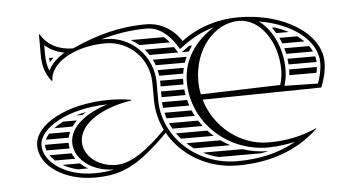

<svg xmlns="http://www.w3.org/2000/svg" viewBox="-38 -469 986 535"><g transform="rotate(-5 455.0 -201.0)"><path d="M742.8 -368H735.2C739.1 -362.9 742.7 -357.6 746 -352H780.8C769.4 -358 756.7 -363.4 742.8 -368ZM803.4 -338H753.4C755.9 -332.8 758.2 -327.5 760.2 -322H822.2C816.7 -327.6 810.4 -332.9 803.4 -338ZM834.1 -308H764.8C766.3 -302.8 767.6 -297.4 768.7 -292H843.6C841.1 -297.4 837.9 -302.8 834.1 -308ZM848.7 -278H771C771.7 -272.7 772.2 -267.4 772.6 -262H851C850.8 -267.3 850 -272.7 848.7 -278ZM850.5 -248H773C773 -242.8 772.6 -237.3 772 -232H848C849.1 -237.3 850 -242.6 850.5 -248ZM556.3 -22H675.4C682.3 -23.3 689.2 -24.8 695.9 -26.4C670.7 -26.4 646.6 -30.5 624 -38H513.2C526.7 -31.2 541.1 -25.8 556.3 -22ZM456 -82H547.4C541.6 -87.1 536.2 -92.4 531 -98H443.4C447.3 -92.5 451.5 -87.1 456 -82ZM469.8 -68C476.1 -62.3 482.7 -56.9 489.8 -52H591.1C582 -56.8 573.3 -62.1 565 -68ZM412.2 -188C412.4 -182.6 413 -177.3 413.7 -172H486.9C485.1 -177.2 483.5 -182.6 482.2 -188ZM416.4 -158C417.6 -152.6 419.2 -147.2 420.9 -142H499.9C497.1 -147.2 494.6 -152.5 492.3 -158ZM426.4 -128C428.8 -122.5 431.5 -117.2 434.5 -112H519.2C515.3 -117.2 511.5 -122.5 508 -128ZM412 -202H479.2C478.2 -207.3 477.5 -212.6 477 -218H412ZM412 -232H476.1C476 -234 476 -236 476 -238C476 -241.4 476.1 -244.7 476.3 -248H411.9C412 -247 412 -246 412 -245.1ZM340.8 -368C348.8 -363.4 356.3 -358 363.1 -352H448.7C443.8 -358 438.6 -363.4 433.1 -368ZM377.1 -338C381.4 -333 385.4 -327.6 389.1 -322H469L459.6 -336.8C459.3 -337.2 459.1 -337.6 458.8 -338ZM397 -308C399.6 -302.8 401.8 -297.5 403.7 -292H485C486.9 -297.5 489.1 -302.8 491.5 -308ZM407.9 -278C409.1 -272.8 410.1 -267.4 410.8 -262H477.7C478.5 -267.4 479.6 -272.8 480.9 -278ZM479.4 -322H498.8C502 -327.5 505.5 -332.8 509.3 -338H501.5C500.1 -337 498.7 -336 497.3 -335ZM121.5 -338H109.4C109.7 -333.6 110.2 -329.6 110.7 -326.5C114.3 -330.8 117.9 -334.6 121.5 -338ZM162.5 -22H190.6C182.8 -26.6 175.7 -32 169.5 -38H120.8C132.7 -31.2 146.7 -25.7 162.5 -22ZM79.7 -82H144.5C143.5 -86.9 143 -91.9 143 -97C143 -97.3 143 -97.7 143 -98H77C77 -97.7 77 -97.3 77 -97C77 -92.1 77.9 -87 79.7 -82ZM86.8 -68C90.6 -62.5 95.3 -57.1 101 -52H157.5C154 -57 151 -62.4 148.7 -68ZM169.8 -172H188.3C191.7 -174.5 195.2 -176.8 198.8 -179C188.5 -177 178.9 -174.7 169.8 -172ZM133.3 -158C123.1 -153 114.2 -147.6 106.7 -142H157.8C161.8 -147.7 166.4 -153 171.5 -158ZM91.2 -128C86.5 -122.7 82.9 -117.3 80.5 -112H144.5C145.7 -117.6 147.5 -122.9 149.8 -128ZM263 -13C243.7 -8.5 226.9 -7 207 -7C125.7 -7 67 -51.3 67 -97C67 -144.4 146.9 -193.2 259.9 -195.2C201.4 -176.9 153 -142.9 153 -97C153 -50.6 202.3 -13 263 -13ZM153.4 -349.1C132.4 -336.9 116.2 -321.2 107.4 -302.6C101.3 -316.7 99 -331.5 99 -349V-374.8C114.2 -361.3 133 -352.9 153.4 -349.1ZM771.8 -45.6C722.8 -17.9 668.1 -5.9 606.8 -5.9C493.7 -5.9 402 -91.1 402 -196V-245C401 -318 343 -377 270 -377H259C300 -389 341.4 -396 387 -396C420.9 -396 448.1 -373.5 468 -342.2L475 -331.2L491.4 -343.1C515.4 -360.5 543.3 -375 574.3 -383.6C520.1 -350 486 -299.1 486 -238C486 -126.7 580 -36.4 695.9 -36.4C721.8 -36.4 748.7 -40.8 771.8 -45.6ZM645 -395C703.5 -395 751 -329.1 751 -248C751 -234.5 748.4 -220.1 744.5 -207L521.8 -200.3C519.3 -212.5 518 -225.1 518 -238C518 -324.7 574.9 -395 645 -395ZM700.4 -388.5C798.2 -372.4 861 -318.1 861 -260C861 -239.4 856.3 -220.3 849.6 -201.9L756 -203.6C760.2 -217.5 763 -232.9 763 -248C763 -307.6 738.4 -361 700.4 -388.5ZM525.5 -185.1 858 -190C867.1 -213.7 873 -234.8 873 -260C873 -340 770.9 -405 645 -405C583.3 -405 527 -385.2 484.2 -352.6C462.9 -386.1 427.3 -408 387 -408C311.4 -408 247.8 -390.2 178.3 -358.9C140.3 -358.9 107.1 -374.5 89 -406H87V-349C87 -320.4 93.3 -295.5 111 -274H113C113 -324.3 183.2 -365.1 269.7 -365.1C336.1 -365.1 389.5 -311.3 390 -245L390.4 -195.6C390.4 -165.5 397.5 -136.9 410.2 -111.2C361.5 -61.6 313.8 -25 270 -25C220.3 -25 180 -57.3 180 -97C180 -149 246.7 -188 327 -200V-202C305.8 -205.7 287.6 -207.2 266.1 -207.2C149.6 -207.2 55 -157.9 55 -97C55 -40.7 123.1 5 207 5C235.3 5 259.6 2.5 286 -7C324.5 -20.8 362.1 -49.3 415 -102C451.2 -37.8 523.5 6.1 606.8 6.1C694.8 6.1 773 -19 834 -77L833 -78C789 -59 748.3 -50.4 698.9 -50.4C619 -50.4 548.1 -107.3 525.5 -185.1Z"/></g></svg>

Font: SortefaxS02
Style: Medium
Weight: 500
Designer: gluk
Foundry: gluk
Version: Version 0.261